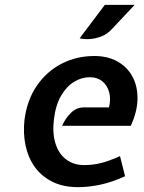

<svg xmlns="http://www.w3.org/2000/svg" viewBox="-20 -760 596 792"><path d="M303 12Q239.5 12 194.5 -11Q149.5 -34 122.2 -73Q95 -112 85 -161.8Q75 -211.5 81 -265.5Q91.5 -347.5 132 -406.5Q172.5 -465.5 234 -497.2Q295.5 -529 369.5 -529Q423.5 -529 463.8 -506.8Q504 -484.5 525.8 -445.2Q547.5 -406 547.2 -353.5Q547 -301 519.5 -241H236Q250.5 -273 273.2 -295Q296 -317 326 -317H429.5Q438 -350.5 430.5 -379Q423 -407.5 402.2 -424.5Q381.5 -441.5 350.5 -441.5Q317 -441.5 286 -422.8Q255 -404 232.2 -365.5Q209.5 -327 202.5 -268Q195.5 -210 209 -167.5Q222.5 -125 253.2 -102Q284 -79 327.5 -79Q362 -79 395.8 -87.2Q429.5 -95.5 475 -116L496 -33Q441 -8 393 2Q345 12 303 12ZM308.5 -602 412.5 -740H535.5L441 -639.5Q421.5 -618.5 396.8 -609.2Q372 -600 348.5 -598.8Q325 -597.5 308.5 -602Z"/></svg>

Font: Expletus Sans SemiBold
Style: Italic
Weight: 600
Italic angle: -7°
Version: Version 7.500